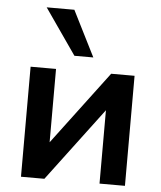

<svg xmlns="http://www.w3.org/2000/svg" viewBox="-54 -804 711 850"><g transform="rotate(5 302.0 -378.5)"><path d="M71 0V-489H184V-163L429 -489H533V0H420V-326L175 0ZM260 -554 119 -757H242L344 -554Z"/></g></svg>

Font: Nunito Sans
Style: Bold
Weight: 700
Designer: Vernon Adams
Foundry: Vernon Adams
Version: Version 3.101; ttfautohint (v1.8.4.7-5d5b);gftools[0.9.27]